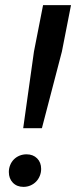

<svg xmlns="http://www.w3.org/2000/svg" viewBox="-20 -720 297 749"><path d="M257 -700 221.5 -519 143.5 -220H70.5L112.5 -519L148 -700ZM83.5 -118Q109 -118 124.8 -102.2Q140.5 -86.5 140.5 -61Q140.5 -46.5 135.2 -33.8Q130 -21 120.8 -11.5Q111.5 -2 98.8 3.5Q86 9 71.5 9Q46 9 30.2 -7.2Q14.5 -23.5 14.5 -49Q14.5 -63.5 19.8 -76.2Q25 -89 34.2 -98.2Q43.5 -107.5 56.2 -112.8Q69 -118 83.5 -118Z"/></svg>

Font: Argentum Sans
Style: Italic
Weight: 400
Italic angle: -11.3099°
Designer: Julieta Ulanovsky, Owen Earl, Rasmus Andersson, Cristiano Sobral
Foundry: The Argentum Sans Project Authors
Version: Version 3.131; ttfautohint (v1.8.4.7-5d5b-dirty)